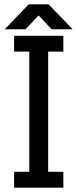

<svg xmlns="http://www.w3.org/2000/svg" viewBox="-20 -865 357 885"><path d="M218 -730 158 -794 98 -730H2L112 -845H204L315 -730ZM45 0V-73H115V-627H45V-700H272V-627H202V-73H272V0Z"/></svg>

Font: Share
Style: Regular
Weight: 400
Designer: Ralph du Carrois
Version: Version 1.002